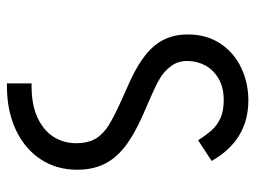

<svg xmlns="http://www.w3.org/2000/svg" viewBox="-110 -608 724 544"><g transform="rotate(90 252.0 -336.0)"><path d="M77.6 -505.9Q77.6 -560.1 103.8 -598.9Q129.9 -637.7 172.6 -657.7Q215.3 -677.7 264.2 -677.7Q377 -677.7 436 -573.7L377.4 -535.2Q361.8 -559.6 348.1 -574.7Q334.5 -589.8 314 -598.9Q293.5 -607.9 263.2 -607.9Q228 -607.9 203.1 -593.5Q178.2 -579.1 165.5 -555.7Q152.8 -532.2 152.8 -504.9Q152.8 -478 167.2 -458.7Q181.6 -439.5 201.2 -427.7Q220.7 -416 246.6 -404.8L310.1 -377Q364.7 -352.5 397.7 -326.2Q430.7 -299.8 445.8 -267.3Q460.9 -234.9 460.9 -192.9Q460.9 -133.8 430.9 -88.6Q400.9 -43.5 347.2 -18.6Q293.5 6.3 224.6 6.3H216.3V-63.5H224.6Q276.9 -63.5 313.2 -80.3Q349.6 -97.2 367.7 -125.7Q385.7 -154.3 385.7 -189Q385.7 -223.6 372.6 -245.4Q359.4 -267.1 333 -283.2Q306.6 -299.3 252.9 -323.2L212.4 -341.3Q139.6 -374.5 108.6 -412.8Q77.6 -451.2 77.6 -505.9Z"/></g></svg>

Font: NMS Futura Pro Book
Style: Regular
Weight: 400
Designer: Blend3rman
Version: Version 0.1